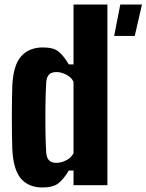

<svg xmlns="http://www.w3.org/2000/svg" viewBox="-20 -820 648 850"><path d="M168.5 10Q106.5 10 72.8 -29.2Q39 -68.5 34.5 -159Q33.5 -182.5 33 -220.2Q32.5 -258 32.5 -300Q32.5 -342 33 -379.8Q33.5 -417.5 34.5 -441Q39 -532 73.8 -571Q108.5 -610 170.5 -610Q218 -610 240.8 -590.5Q263.5 -571 284.5 -535H305.5V-800H455.5V0H305.5V-65H284.5Q263.5 -29 239.8 -9.5Q216 10 168.5 10ZM230.5 -99Q251 -99 273.8 -110.8Q296.5 -122.5 305.5 -142V-458Q296.5 -477.5 273.8 -489.2Q251 -501 230.5 -501Q207.5 -501 196.8 -489.5Q186 -478 184.5 -454Q182 -410.5 181.2 -353.5Q180.5 -296.5 181.2 -240.8Q182 -185 184.5 -146Q186 -122 196.8 -110.5Q207.5 -99 230.5 -99ZM485.5 -661 512.5 -800H608.5L576.5 -661Z"/></svg>

Font: Big Shoulders Display Thin Black
Style: Regular
Weight: 900
Version: Version 2.002